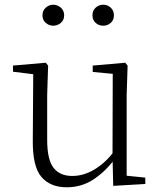

<svg xmlns="http://www.w3.org/2000/svg" viewBox="-20 -780 683 814"><path d="M263 14Q193 14 155.5 -30Q118 -74 119 -185L121 -478L140 -463L35 -476V-502L174 -514L184 -502L180 -377V-188Q180 -103 207 -68.5Q234 -34 286 -34Q334 -34 379.5 -61Q425 -88 463 -137L482 -103H464Q425 -51 375 -18.5Q325 14 263 14ZM460 8 457 -116V-117L458 -467L373 -475V-502L511 -514L521 -502L517 -377V-35L596 -27V0ZM205 -671Q188 -671 174 -683Q160 -695 160 -715Q160 -735 174 -747.5Q188 -760 205 -760Q224 -760 238 -747.5Q252 -735 252 -715Q252 -695 238 -683Q224 -671 205 -671ZM418 -671Q399 -671 385.5 -683Q372 -695 372 -715Q372 -735 385.5 -747.5Q399 -760 418 -760Q436 -760 449.5 -747.5Q463 -735 463 -715Q463 -695 449.5 -683Q436 -671 418 -671Z"/></svg>

Font: Noto Serif JP
Style: Regular
Weight: 200
Designer: Ryoko NISHIZUKA 西塚涼子 (kana & ideographs); Frank Grießhammer (Latin, Greek & Cyrillic); Wenlong ZHANG 张文龙 (bopomofo); San
Foundry: Adobe
Version: Version 2.001;hotconv 1.1.0;makeotfexe 2.6.0